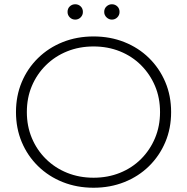

<svg xmlns="http://www.w3.org/2000/svg" viewBox="-20 -876 878 901"><path d="M419 5Q341 5 274.5 -21.5Q208 -48 158.5 -96.5Q109 -145 82 -209.5Q55 -274 55 -350Q55 -426 82 -490.5Q109 -555 158.5 -603.5Q208 -652 274.5 -678.5Q341 -705 419 -705Q497 -705 563.5 -678.5Q630 -652 679 -604Q728 -556 755.5 -491.5Q783 -427 783 -350Q783 -273 755.5 -208.5Q728 -144 679 -96Q630 -48 563.5 -21.5Q497 5 419 5ZM419 -42Q486 -42 543 -65Q600 -88 642 -130Q684 -172 707.5 -228Q731 -284 731 -350Q731 -417 707.5 -472.5Q684 -528 642 -570Q600 -612 543 -635Q486 -658 419 -658Q352 -658 295 -635Q238 -612 195.5 -570Q153 -528 129.5 -472.5Q106 -417 106 -350Q106 -284 129.5 -228Q153 -172 195.5 -130Q238 -88 295 -65Q352 -42 419 -42ZM505 -784Q491 -784 480 -794.5Q469 -805 469 -820Q469 -836 480 -846Q491 -856 505 -856Q520 -856 530.5 -846Q541 -836 541 -820Q541 -805 530.5 -794.5Q520 -784 505 -784ZM333 -784Q318 -784 307.5 -794.5Q297 -805 297 -820Q297 -836 307.5 -846Q318 -856 333 -856Q348 -856 358.5 -846Q369 -836 369 -820Q369 -805 358.5 -794.5Q348 -784 333 -784Z"/></svg>

Font: MOST Montserrat Light
Style: Regular
Weight: 300
Designer: Julieta Ulanovsky
Foundry: Julieta Ulanovsky
Version: Version 8.000;March 11, 2024;FontCreator 15.0.0.2926 64-bit